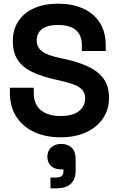

<svg xmlns="http://www.w3.org/2000/svg" viewBox="-20 -734 646 1046"><path d="M309 14Q228 14 166 -15Q104 -44 69 -98Q34 -152 34 -228V-256H164V-228Q164 -165 203 -133.5Q242 -102 309 -102Q377 -102 410.5 -129Q444 -156 444 -198Q444 -227 427.5 -245Q411 -263 379.5 -274.5Q348 -286 303 -296L280 -301Q208 -317 156.5 -341.5Q105 -366 77.5 -406Q50 -446 50 -510Q50 -574 80.5 -619.5Q111 -665 166.5 -689.5Q222 -714 297 -714Q372 -714 430.5 -688.5Q489 -663 522.5 -612.5Q556 -562 556 -486V-456H426V-486Q426 -526 410.5 -550.5Q395 -575 366 -586.5Q337 -598 297 -598Q237 -598 208.5 -575.5Q180 -553 180 -514Q180 -488 193.5 -470Q207 -452 234 -440Q261 -428 303 -419L326 -414Q401 -398 456.5 -373Q512 -348 543 -307Q574 -266 574 -202Q574 -138 541.5 -89.5Q509 -41 449.5 -13.5Q390 14 309 14ZM255 292V233H285Q308 233 317 224Q326 215 326 195V189H313Q278 189 258 170Q238 151 238 120Q238 88 259 69Q280 50 314 50Q349 50 370.5 70.5Q392 91 392 130V198Q392 243 365.5 267.5Q339 292 288 292Z"/></svg>

Font: Space Grotesk
Style: Bold
Weight: 700
Designer: Florian Karsten
Foundry: Florian Karsten
Version: Version 2.000